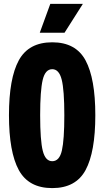

<svg xmlns="http://www.w3.org/2000/svg" viewBox="-20 -956 535 985"><path d="M184 -788 238 -936H405L311 -788ZM469 -365Q469 -176 419 -83.5Q369 9 248 9Q127 9 76.5 -83.5Q26 -176 26 -365Q26 -554 76.5 -646.5Q127 -739 248 -739Q369 -739 419 -646Q469 -553 469 -365ZM248 -129Q285 -129 297.5 -184Q310 -239 310 -365Q310 -494 296.5 -547.5Q283 -601 248 -601Q212 -601 199 -546Q186 -491 186 -365Q186 -235 199.5 -182Q213 -129 248 -129Z"/></svg>

Font: Mona Sans Condensed ExtraBold
Style: Regular
Weight: 800
Width: 3
Designer: Deni Anggara
Foundry: GitHub
Version: Version 1.001;gftools[0.9.33]